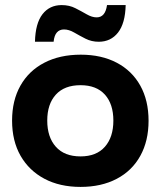

<svg xmlns="http://www.w3.org/2000/svg" viewBox="-20 -725 632 755"><path d="M296.7 10Q215 10 154.6 -22.1Q94.2 -54.2 60.8 -112.5Q27.5 -170.8 27.5 -250.8Q27.5 -330 60.4 -388.3Q93.3 -446.7 154.2 -478.3Q215 -510 297.5 -510Q379.2 -510 439.2 -478.3Q499.2 -446.7 531.7 -388.3Q564.2 -330 564.2 -250Q564.2 -170.8 531.7 -112.1Q499.2 -53.3 438.8 -21.7Q378.3 10 296.7 10ZM296.7 -110Q359.2 -110 392.5 -147.9Q425.8 -185.8 425.8 -250.8Q425.8 -315.8 392.5 -352.9Q359.2 -390 296.7 -390Q233.3 -390 199.6 -352.9Q165.8 -315.8 165.8 -250.8Q165.8 -185.8 199.6 -147.9Q233.3 -110 296.7 -110ZM117.5 -560.8Q119.2 -633.3 147.1 -669.2Q175 -705 222.5 -705Q252.5 -705 276.2 -692.9Q300 -680.8 320.8 -668.8Q341.7 -656.7 360 -656.7Q394.2 -656.7 400.8 -705H474.2Q472.5 -633.3 444.2 -597.1Q415.8 -560.8 368.3 -560.8Q340 -560.8 316.2 -572.9Q292.5 -585 271.7 -597.1Q250.8 -609.2 231.7 -609.2Q214.2 -609.2 203.8 -597.5Q193.3 -585.8 190.8 -560.8Z"/></svg>

Font: Funnel Display Light
Style: Bold
Weight: 700
Version: Version 1.000